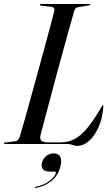

<svg xmlns="http://www.w3.org/2000/svg" viewBox="-28 -720 549 960"><path d="M309.5 0H-3Q-8.5 0 -8.5 -3Q-8.5 -7.5 -2.5 -7.5L48 -13.5Q64 -15 71 -37Q80 -66.5 94 -116.2Q108 -166 124.8 -226.8Q141.5 -287.5 159.2 -352Q177 -416.5 193.5 -477Q210 -537.5 223 -586.8Q236 -636 243.5 -665Q247 -683 230 -685.5L178 -692Q171.5 -693 171.5 -696.5Q171.5 -700 177 -700H419Q423 -700 423 -697.5Q423 -694 416.5 -693L362 -684Q348 -682.5 342.5 -663Q334 -634 320.5 -585.5Q307 -537 290.5 -477Q274 -417 256.8 -353.5Q239.5 -290 223.8 -230.2Q208 -170.5 195.2 -122.2Q182.5 -74 175 -46Q170 -24.5 179 -16.2Q188 -8 216.5 -8H272Q314 -8 346.8 -25.8Q379.5 -43.5 411 -82.8Q442.5 -122 480 -186.5Q484.5 -194.5 486.5 -194.5Q489.5 -194.5 489 -188Q484 -126 463.8 -81.8Q443.5 -37.5 415.5 -14Q387.5 9.5 359.5 9.5Q345.5 9.5 335 4.8Q324.5 0 309.5 0ZM220.5 138Q194.5 138 185.8 125Q177 112 181.5 94Q187 73 203.2 60Q219.5 47 241 47Q264 47 273.2 63.8Q282.5 80.5 274 112.5Q263 157 230 184.2Q197 211.5 152 219.5Q146.5 220.5 147 217.5Q147 214 150.5 213.5Q191 206.5 218.5 185.2Q246 164 251 146Q252.5 138 245.5 138Z"/></svg>

Font: Fraunces 144pt
Style: Italic
Weight: 400
Italic angle: -16°
Version: Version 1.000;[b76b70a41]